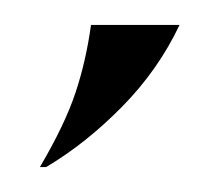

<svg xmlns="http://www.w3.org/2000/svg" viewBox="-20 -703 177 154"><path d="M17 -569H12Q32 -603 40.5 -628.5Q49 -654 53 -683H124Q107 -647 78 -617.5Q49 -588 17 -569Z"/></svg>

Font: Emberly Black
Style: Regular
Weight: 900
Designer: Rajesh Rajput
Foundry: Rajesh Rajput
Version: Version 1.000